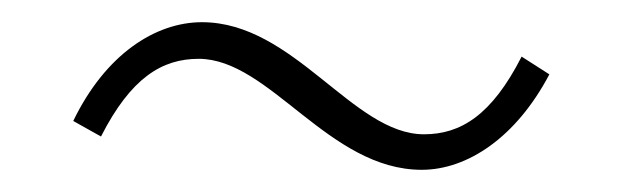

<svg xmlns="http://www.w3.org/2000/svg" viewBox="-20 -450 561 173"><path d="M360 -297C401 -297 445 -326 475 -383L450 -399C423 -346 395 -329 362 -329C298 -329 245 -430 162 -430C120 -430 75 -401 46 -341L71 -327C98 -380 126 -397 159 -397C223 -397 276 -297 360 -297Z"/></svg>

Font: Harano Aji Gothic K1 ExtraLight
Style: Regular
Weight: 250
Foundry: Masamichi Hosoda
Version: HaranoAjiGothicK1-ExtraLight version 20230610;ttx 4.39.4